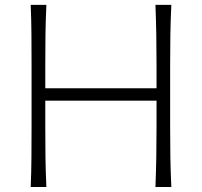

<svg xmlns="http://www.w3.org/2000/svg" viewBox="-20 -752 811 772"><path d="M103.5 0H166.5Q163.6 -62 162.8 -119.1Q162.1 -176.3 162.1 -243.7V-347.2H609.4V-243.7Q609.4 -176.3 608.4 -119.1Q607.4 -62 605 0H668.9Q666 -62 665 -119.1Q664.1 -176.3 664.1 -243.7V-488.3Q664.1 -556.2 665 -613.3Q666 -670.4 668.9 -732.4H605Q607.4 -670.4 608.4 -613.3Q609.4 -556.2 609.4 -488.3V-397H162.1V-488.3Q162.1 -556.2 162.8 -613.3Q163.6 -670.4 166.5 -732.4H103.5Q106 -670.4 106.4 -613.3Q106.9 -556.2 106.9 -488.3V-243.7Q106.9 -176.3 106.4 -119.1Q106 -62 103.5 0Z"/></svg>

Font: Pinar-VF-FD
Style: Regular
Weight: 300
Designer: Amin Abedi
Version: Version 3.0